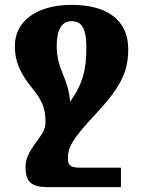

<svg xmlns="http://www.w3.org/2000/svg" viewBox="-20 -522 589 789"><path d="M177 247H477V167H308C269 167 259 156 259 130C259 84 275 52 370 -50C470 -158 507 -220 507 -320C507 -442 417 -502 274 -502C131 -502 41 -435 41 -333C41 -258 73 -209 112 -160C149 -114 167 -81 167 -23C167 4 160 20 134 55C129 62 124 68 120 74L119 76C92 115 85 138 85 166C85 226 110 247 177 247ZM241 -211C224 -251 213 -287 213 -334C213 -402 235 -435 274 -435C314 -435 335 -408 335 -327C335 -236 320 -176 268 -104C265 -145 255 -177 241 -211Z"/></svg>

Font: Noto Serif Armenian Condensed Black
Style: Regular
Weight: 900
Width: 3
Designer: Monotype Design Team
Foundry: Monotype Imaging Inc.
Version: Version 2.008